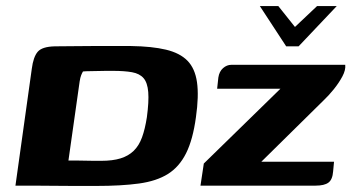

<svg xmlns="http://www.w3.org/2000/svg" viewBox="-20 -613 1160 634"><path d="M838 -593H899L954 -524L1027 -593H1092L966 -460H925ZM297 1Q260 1 224 1Q188 1 154 0.5Q120 0 88.5 0Q57 0 31 0L85 -386Q90 -425 104.5 -442Q119 -459 161 -460Q187 -460 217.5 -460.5Q248 -461 281 -461Q314 -461 347.5 -461Q381 -461 413 -461Q482 -460 528 -449Q574 -438 599 -412.5Q624 -387 630.5 -341.5Q637 -296 627 -226Q617 -152 594.5 -107Q572 -62 534.5 -38.5Q497 -15 439 -7Q381 1 297 1ZM315 -82Q352 -82 378 -90Q404 -98 421.5 -115Q439 -132 449 -159.5Q459 -187 465 -226Q472 -278 469.5 -309Q467 -340 454 -355Q441 -370 416 -374.5Q391 -379 353 -379Q343 -379 330 -379Q317 -379 303 -378.5Q289 -378 276.5 -378Q264 -378 254 -377Q251 -372 248 -364.5Q245 -357 243 -344L206 -83Q215 -83 229 -83Q243 -83 258.5 -82.5Q274 -82 289 -82Q304 -82 315 -82ZM843 -79H1083L1080 -47Q1078 -20 1064.5 -10Q1051 0 1022 0H642L653 -73L906 -320H697L701 -357Q704 -377 716.5 -388Q729 -399 744 -399H1120Q1122 -382 1110.5 -360.5Q1099 -339 1082 -318Q1065 -297 1048 -281Z"/></svg>

Font: Genos
Style: Bold Italic
Weight: 700
Italic angle: -8°
Version: Version 1.010